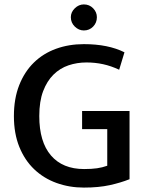

<svg xmlns="http://www.w3.org/2000/svg" viewBox="-20 -840 662 870"><path d="M360 -640Q470 -640 544 -603L520 -524Q484 -541 447.5 -549Q411 -557 372 -557Q329 -557 290.5 -544Q252 -531 222.5 -502Q193 -473 175.5 -427Q158 -381 158 -314Q158 -197 211 -135.5Q264 -74 361 -74Q395 -74 419.5 -77.5Q444 -81 466 -89V-255H352V-337H567V-28Q527 -12 477 -1Q427 10 360 10Q294 10 236 -11Q178 -32 135 -73Q92 -114 67.5 -174.5Q43 -235 43 -314Q43 -393 67 -454Q91 -515 133.5 -556.5Q176 -598 234 -619Q292 -640 360 -640ZM301 -762Q301 -785 319 -802.5Q337 -820 360 -820Q385 -820 402 -802.5Q419 -785 419 -762Q419 -737 402 -719.5Q385 -702 360 -702Q337 -702 319 -719.5Q301 -737 301 -762Z"/></svg>

Font: Mukta Malar Medium
Style: Regular
Weight: 500
Designer: Aadarsh Rajan, Girish Dalvi, Yashodeep Gholap
Foundry: Ek Type
Version: Version 2.538;PS 1.000;hotconv 16.6.51;makeotf.lib2.5.65220;